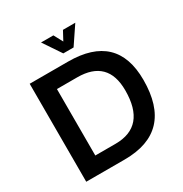

<svg xmlns="http://www.w3.org/2000/svg" viewBox="-199 -1035 1129 1185"><g transform="rotate(-30 365.0 -442.0)"><path d="M346.7 -112.3Q564 -112.3 564 -368.2Q564 -585.9 346.7 -585.9H202.6V-112.3ZM73.2 0V-698.2H346.7Q693.4 -698.2 693.4 -368.2Q693.4 0 346.7 0ZM261.2 -883.8H349.1L383.3 -820.3L417.5 -883.8H505.4L419.9 -756.8H346.7Z"/></g></svg>

Font: SansationBold
Style: Bold
Weight: 700
Designer: Bernd Montag
Version: Version 1.301